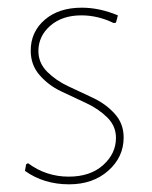

<svg xmlns="http://www.w3.org/2000/svg" viewBox="-20 -475 397 500"><path d="M193 -455Q239 -455 287 -435L282 -416L276 -415Q235 -435 192 -435Q142 -435 111 -408Q80 -381 80 -342Q80 -311 103 -288Q126 -265 158.5 -250Q191 -235 223.5 -219.5Q256 -204 279 -178.5Q302 -153 302 -117Q302 -66 262 -30.5Q222 5 160 5Q94 5 45 -30L48 -47L53 -50Q100 -15 159 -15Q215 -15 248.5 -45Q282 -75 282 -116Q282 -147 259 -169.5Q236 -192 203.5 -207Q171 -222 138.5 -237.5Q106 -253 83 -279.5Q60 -306 60 -343Q60 -392 96.5 -423.5Q133 -455 193 -455Z"/></svg>

Font: Alegreya Sans SC Thin
Style: Regular
Weight: 100
Designer: Juan Pablo del Peral
Foundry: Huerta Tipografica
Version: Version 2.007